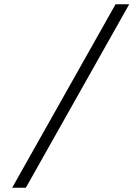

<svg xmlns="http://www.w3.org/2000/svg" viewBox="-20 -769 640 899"><path d="M37 110 521 -749H585L101 110Z"/></svg>

Font: Geist Mono Light
Style: Italic
Weight: 300
Italic angle: -12°
Monospace: yes
Designer: Basement.studio, Andrés Briganti, Mateo Zaragoza
Foundry: Basement.studio, Vercel, Andrés Briganti, Guido Ferreyra, Mateo Zaragoza
Version: Version 1.500; ttfautohint (v1.8.4.7-5d5b)